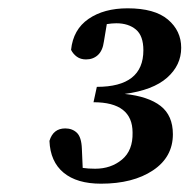

<svg xmlns="http://www.w3.org/2000/svg" viewBox="-20 -855 456 462"><path d="M223 -413Q165 -413 133 -439.5Q101 -466 99 -516Q108 -546 137 -546Q154 -546 165 -535.5Q176 -525 177 -497L179 -451Q186 -450 193 -449.5Q200 -449 209 -449Q247 -449 273.5 -471Q300 -493 299 -536Q299 -609 205 -609L213 -646Q325 -646 325 -734Q325 -769 307 -784Q289 -799 260 -799Q255 -799 249 -798.5Q243 -798 237 -797L230 -755Q227 -733 215.5 -722.5Q204 -712 187 -712Q174 -712 165 -718.5Q156 -725 151 -735Q156 -784 193 -809.5Q230 -835 287 -835Q352 -835 384 -808Q416 -781 416 -740Q416 -698 382 -668Q348 -638 280 -629Q337 -623 366.5 -600Q396 -577 396 -532Q396 -477 348 -445Q300 -413 223 -413Z"/></svg>

Font: Source Serif 4 SmText Semibold
Style: Italic
Weight: 600
Italic angle: -12°
Designer: Frank Grießhammer
Foundry: Adobe
Version: Version 4.005;hotconv 1.1.0;makeotfexe 2.6.0